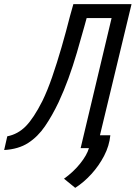

<svg xmlns="http://www.w3.org/2000/svg" viewBox="-63 -713 653 924"><path d="M299 191 245 147Q290 115 322.5 74.5Q355 34 365 0H325L474 -626H354L343 -586Q325 -521 306.5 -458Q288 -395 266.5 -336Q245 -277 219 -221Q188 -156 153.5 -105.5Q119 -55 72.5 -25Q26 5 -43 9L-28 -57Q23 -67 61 -105.5Q99 -144 141 -227Q165 -276 188 -342.5Q211 -409 233 -485Q255 -561 274 -636L290 -693H570L418 -62H468Q463 -11 438 37Q413 85 376.5 125Q340 165 299 191Z"/></svg>

Font: Ubuntu Sans Mono
Style: Italic
Weight: 400
Italic angle: -13.5°
Monospace: yes
Designer: Dalton Maag Ltd
Foundry: Dalton Maag Ltd
Version: Version 1.006